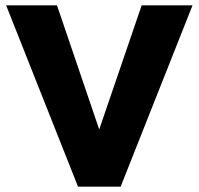

<svg xmlns="http://www.w3.org/2000/svg" viewBox="-20 -700 746 721"><path d="M273 1 3 -680H194L379 -136H326L512 -680H703L433 1Z"/></svg>

Font: Teachers ExtraBold
Style: Regular
Weight: 800
Designer: Alfredo Marco Pradil, Chank Diesel
Version: Version 1.001